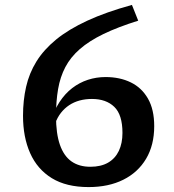

<svg xmlns="http://www.w3.org/2000/svg" viewBox="-20 -749 706 780"><path d="M516 -729 541.5 -665Q458.5 -639 400.2 -610.8Q342 -582.5 304.2 -549.5Q266.5 -516.5 245.5 -476.5Q224.5 -436.5 216 -387.2Q207.5 -338 207.5 -277.5Q207.5 -206 223.5 -160.5Q239.5 -115 270.5 -93.2Q301.5 -71.5 347 -71.5Q390 -71.5 419 -88.2Q448 -105 462.8 -136Q477.5 -167 477.5 -209Q477.5 -283 444.2 -315Q411 -347 353.5 -347Q327 -347 303.8 -340.8Q280.5 -334.5 261.2 -321.8Q242 -309 227.5 -290.5Q213 -272 204 -247L187 -254.5Q199.5 -300.5 221.8 -334.5Q244 -368.5 273.2 -391Q302.5 -413.5 337 -424.8Q371.5 -436 409 -436Q467 -436 511.5 -414.2Q556 -392.5 581.2 -348.2Q606.5 -304 606.5 -236.5Q606.5 -159.5 573.5 -104Q540.5 -48.5 480.8 -18.8Q421 11 340 11Q249.5 11 190.5 -25.2Q131.5 -61.5 102.5 -126.8Q73.5 -192 73.5 -278.5Q73.5 -341 86 -396.2Q98.5 -451.5 128.2 -499.5Q158 -547.5 208.5 -588.8Q259 -630 334.8 -665Q410.5 -700 516 -729Z"/></svg>

Font: Newsreader 7pt Medium
Style: Regular
Weight: 500
Designer: Hugues Gentile
Foundry: Production Type
Version: Version 1.003